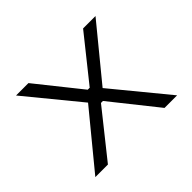

<svg xmlns="http://www.w3.org/2000/svg" viewBox="-113 -653 820 820"><g transform="rotate(-45 297.0 -243.0)"><path d="M50 0H126L291 -207H303L468 0H544L341 -247L537 -486H462L303 -287H291L132 -486H57L253 -247Z"/></g></svg>

Font: Meta Space Icons Icons
Style: Regular
Weight: 400
Designer: Meta Pool / Florian Karsten
Foundry: Meta Pool / Florian Karsten
Version: Version 2.000;Glyphs 3.2 (3187)